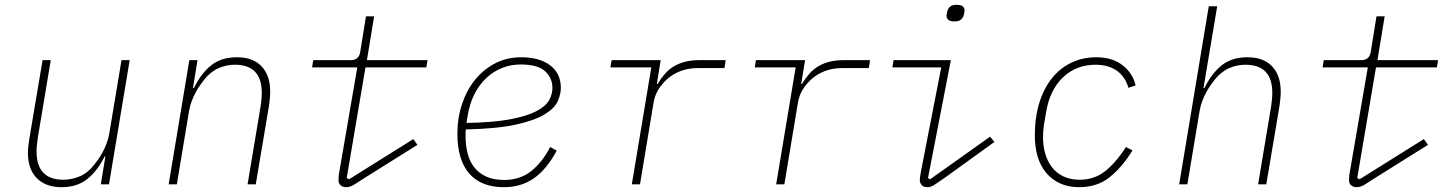

<svg xmlns="http://www.w3.org/2000/svg" viewBox="-20 -766 6040 798"><path d="M418 -116H415Q386 -57 343.5 -22.5Q301 12 236 12Q170 12 133 -25.5Q96 -63 96 -131Q96 -145 98 -160Q100 -175 102 -190L157 -516H191L137 -193Q135 -179 133.5 -164Q132 -149 132 -136Q132 -19 244 -19Q279 -19 312.5 -33.5Q346 -48 372 -82Q379 -91 388 -103.5Q397 -116 406 -132.5Q415 -149 422.5 -168.5Q430 -188 434 -210L485 -516H519L433 0H399Z M681 0 767 -516H801L782 -400H786Q815 -460 857 -494Q899 -528 965 -528Q1031 -528 1067 -490.5Q1103 -453 1103 -385Q1103 -371 1101.5 -356Q1100 -341 1098 -326L1043 0H1009L1063 -323Q1065 -337 1066.5 -352Q1068 -367 1068 -380Q1068 -497 956 -497Q921 -497 888 -482.5Q855 -468 828 -434Q821 -425 812 -412.5Q803 -400 794 -383.5Q785 -367 777.5 -347.5Q770 -328 766 -306L715 0Z M1419 12Q1404 12 1395.5 4Q1387 -4 1387 -16Q1387 -24 1387.5 -32Q1388 -40 1391 -56L1465 -486H1277L1282 -516H1438Q1471 -516 1477 -549L1501 -698H1535L1505 -516H1757L1752 -486H1499L1421 -26L1431 -21L1698 -188L1715 -164L1493 -25Q1466 -7 1450 2.5Q1434 12 1419 12Z M2074 12Q1980 12 1930.5 -44.5Q1881 -101 1881 -211Q1881 -276 1900.5 -334Q1920 -392 1955 -435Q1990 -478 2038.5 -503Q2087 -528 2146 -528Q2222 -528 2266.5 -494.5Q2311 -461 2311 -401Q2311 -375 2298.5 -346Q2286 -317 2245 -291.5Q2204 -266 2126 -248.5Q2048 -231 1916 -228Q1915 -220 1915 -212Q1915 -204 1915 -202Q1915 -164 1923 -130.5Q1931 -97 1950 -72Q1969 -47 2000 -32.5Q2031 -18 2076 -18Q2140 -18 2186 -53.5Q2232 -89 2267 -155L2294 -140Q2252 -62 2199 -25Q2146 12 2074 12ZM2143 -498Q2103 -498 2066.5 -483.5Q2030 -469 2000.5 -441Q1971 -413 1951 -373Q1931 -333 1923 -281L1919 -255Q2032 -257 2102 -270.5Q2172 -284 2210.5 -304.5Q2249 -325 2262.5 -350Q2276 -375 2276 -400Q2276 -442 2245.5 -470Q2215 -498 2143 -498Z M2606 0 2687 -486H2517L2522 -516H2726L2710 -417H2713Q2727 -440 2743 -458.5Q2759 -477 2779.5 -489.5Q2800 -502 2826 -509Q2852 -516 2887 -516H2996L2991 -483H2880Q2814 -483 2765 -447Q2742 -430 2722 -402.5Q2702 -375 2696 -337L2640 0Z M3206 0 3287 -486H3117L3122 -516H3326L3310 -417H3313Q3327 -440 3343 -458.5Q3359 -477 3379.5 -489.5Q3400 -502 3426 -509Q3452 -516 3487 -516H3596L3591 -483H3480Q3414 -483 3365 -447Q3342 -430 3322 -402.5Q3302 -375 3296 -337L3240 0Z M3948 -677Q3928 -677 3921 -684Q3914 -691 3914 -700Q3914 -706 3917 -718Q3920 -731 3929 -738.5Q3938 -746 3955 -746Q3975 -746 3982 -739Q3989 -732 3989 -723Q3989 -717 3986 -705Q3983 -692 3974 -684.5Q3965 -677 3948 -677ZM3835 12Q3819 12 3811 3.5Q3803 -5 3803 -19Q3803 -24 3804 -31Q3805 -38 3808 -55L3892 -486H3689L3694 -516H3932L3837 -26L3846 -21L4095 -198L4113 -176L3908 -28Q3879 -8 3864 2Q3849 12 3835 12Z M4466 12Q4420 12 4385.5 -4Q4351 -20 4327.5 -48.5Q4304 -77 4292.5 -116Q4281 -155 4281 -202Q4281 -279 4300 -339.5Q4319 -400 4353 -442Q4387 -484 4434 -506Q4481 -528 4536 -528Q4603 -528 4645.5 -495Q4688 -462 4700 -411L4670 -401Q4656 -449 4620.5 -473Q4585 -497 4534 -497Q4453 -497 4398 -444.5Q4343 -392 4328 -300L4319 -248Q4317 -232 4316 -221.5Q4315 -211 4315 -197Q4315 -159 4324.5 -126.5Q4334 -94 4353 -70Q4372 -46 4400.5 -32.5Q4429 -19 4468 -19Q4526 -19 4570.5 -52.5Q4615 -86 4660 -155L4687 -141Q4644 -71 4592 -29.5Q4540 12 4466 12Z M5004 -740H5039L4982 -400H4986Q5015 -460 5057 -494Q5099 -528 5165 -528Q5231 -528 5267 -490.5Q5303 -453 5303 -385Q5303 -371 5301.5 -356Q5300 -341 5298 -326L5243 0H5209L5263 -323Q5265 -337 5266.5 -352Q5268 -367 5268 -380Q5268 -497 5156 -497Q5121 -497 5088 -482.5Q5055 -468 5028 -434Q5021 -425 5012 -412.5Q5003 -400 4994 -383.5Q4985 -367 4977.5 -347.5Q4970 -328 4966 -306L4915 0H4881Z M5619 12Q5604 12 5595.5 4Q5587 -4 5587 -16Q5587 -24 5587.5 -32Q5588 -40 5591 -56L5665 -486H5477L5482 -516H5638Q5671 -516 5677 -549L5701 -698H5735L5705 -516H5957L5952 -486H5699L5621 -26L5631 -21L5898 -188L5915 -164L5693 -25Q5666 -7 5650 2.5Q5634 12 5619 12Z"/></svg>

Font: IBM Plex Mono ExtraLight
Style: Italic
Weight: 200
Italic angle: -9°
Monospace: yes
Designer: Mike Abbink, Paul van der Laan, Pieter van Rosmalen
Foundry: Bold Monday
Version: Version 2.3